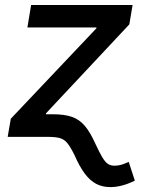

<svg xmlns="http://www.w3.org/2000/svg" viewBox="-20 -556 577 780"><path d="M11.2 0 23.9 -73.7 371.1 -440.4 372.1 -444.3H91.3L106.4 -535.6H518.6L505.4 -457L167 -95.7L151.4 0ZM428.2 204.1Q396.5 204.1 371.3 191.2Q346.2 178.2 324.7 149.7Q303.2 121.1 282.7 74.2Q266.6 41.5 253.7 25.6Q240.7 9.8 222.9 4.9Q205.1 0 173.3 0H113.3L128.4 -91.8H194.8Q241.7 -91.8 272 -81.3Q302.2 -70.8 324.2 -45.2Q346.2 -19.5 367.2 27.3Q384.3 64.5 396.2 84Q408.2 103.5 419.2 110.4Q430.2 117.2 444.8 117.2Q459.5 117.2 472.9 113.3Q486.3 109.4 502.9 101.6L527.8 177.7Q503.9 189.9 478.3 197Q452.6 204.1 428.2 204.1Z"/></svg>

Font: Inter 20pt Medium
Style: Italic
Weight: 500
Italic angle: -9.3988°
Version: Version 4.001;git-66647c0bb